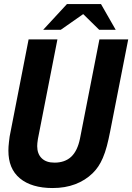

<svg xmlns="http://www.w3.org/2000/svg" viewBox="-20 -926 661 960"><path d="M195.8 -776.9H283.7L396 -855.5L476.1 -776.9H558.6L484.9 -905.8H314.9ZM242.7 14.2C285.6 14.2 322.3 7.8 356 -4.9C389.6 -17.6 418.9 -36.1 443.4 -60.1C464.4 -80.6 480.5 -104.5 494.1 -136.2C509.8 -172.4 520 -214.4 530.8 -269L621.1 -729H477.1L379.9 -232.9C371.6 -192.4 357.4 -162.6 336.4 -142.6C315.4 -122.6 286.6 -112.8 252.9 -112.8C224.1 -112.8 203.6 -120.1 188.5 -134.8C173.3 -149.4 166 -170.4 166 -195.3C166 -204.1 167 -214.8 169.4 -230C169.9 -231.4 169.9 -232.4 169.9 -232.9L267.1 -729H123L33.2 -269C28.3 -245.6 27.8 -242.2 24.9 -216.8C22.9 -199.2 22 -186.5 22 -172.9C22 -113.8 39.6 -67.4 79.6 -34.2C118.2 -2 173.8 14.2 242.7 14.2Z"/></svg>

Font: Hack
Style: Bold Oblique
Weight: 700
Italic angle: -12°
Monospace: yes
Designer: Christopher Simpkins
Foundry: Christopher Simpkins
Version: Version 2.010